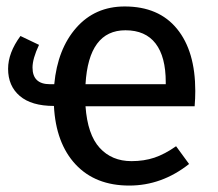

<svg xmlns="http://www.w3.org/2000/svg" viewBox="-20 -559 672 591"><path d="M581.1 -278.8Q581.1 -256.3 579.1 -231.9H243.2Q249.5 -144.5 286.9 -103.8Q324.2 -63 384.8 -63Q423.3 -63 455.3 -73.7Q487.3 -84.5 522 -108.9L562 -54.2Q478 12.2 377.9 12.2Q273.4 12.2 212.6 -53Q151.9 -118.2 146 -232.9Q76.7 -232.9 40.8 -263.7Q4.9 -294.4 4.9 -347.2Q4.9 -396.5 43 -448.2L100.1 -420.9Q80.1 -378.4 80.1 -351.1Q80.1 -299.8 133.8 -299.8H147Q157.2 -408.2 214.8 -473.6Q272.5 -539.1 363.8 -539.1Q468.8 -539.1 524.9 -470.2Q581.1 -401.4 581.1 -278.8ZM490.2 -299.8V-306.2Q490.2 -384.3 459 -425Q427.7 -465.8 366.2 -465.8Q252.9 -465.8 243.2 -299.8Z"/></svg>

Font: FiraGO
Style: Regular
Weight: 400
Designer: bBox Type
Foundry: bBox Type GmbH
Version: Version 1.001;PS 001.001;hotconv 1.0.88;makeotf.lib2.5.64775